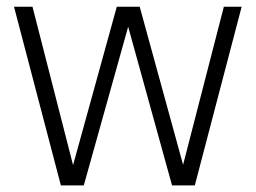

<svg xmlns="http://www.w3.org/2000/svg" viewBox="-20 -562 775 582"><path d="M164.5 0 22.5 -541.5H78.5L201.5 -61.5L334 -541.5H403.5L535 -62.5L658.5 -541.5H712.5L570.5 0H501.5L368.5 -481L234 0Z"/></svg>

Font: Encode Sans Cnd Lt
Style: Regular
Weight: 300
Width: 3
Designer: Multiple Designers
Foundry: Impallari Type
Version: Version 3.002; ttfautohint (v1.8.3) -l 8 -r 50 -G 200 -x 14 